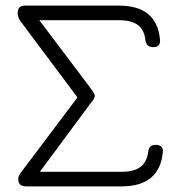

<svg xmlns="http://www.w3.org/2000/svg" viewBox="-20 -664 643 684"><path d="M43 -618Q43 -644 69 -644H404Q539 -644 550 -523Q553 -496 525 -496Q502 -496 498 -521Q494 -558 471 -575Q448 -592 404 -592H120L298 -356Q318 -330 318 -323Q318 -314 302 -295L122 -52H413Q457 -52 480 -69Q503 -86 508 -123Q511 -148 534 -148Q563 -148 560 -121Q548 0 413 0H73Q45 0 45 -26Q45 -38 58 -54L256 -317L54 -587Q43 -602 43 -618Z"/></svg>

Font: Jura
Style: Regular
Weight: 400
Designer: Daniel Johnson, Alexei Vanyashin
Foundry: Daniel Johnson
Version: Version 5.103